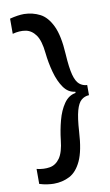

<svg xmlns="http://www.w3.org/2000/svg" viewBox="-91 -736 515 897"><g transform="rotate(-10 167.0 -287.5)"><path d="M323 -264Q302 -263 286.5 -250Q271 -237 261.5 -203Q252 -169 248 -104Q243 -14 221 33Q199 80 165 97.5Q131 115 90 115Q77 115 59 112.5Q41 110 22 104V33Q56 41 84.5 36Q113 31 132 4Q151 -23 157 -81Q162 -126 174 -171.5Q186 -217 208 -248.5Q230 -280 263 -285V-291Q230 -294 208.5 -324.5Q187 -355 174.5 -400.5Q162 -446 157 -494Q151 -553 131.5 -580Q112 -607 83.5 -612Q55 -617 22 -608V-680Q61 -690 90 -690Q131 -689 165 -671.5Q199 -654 221.5 -607Q244 -560 249 -472Q253 -406 262 -372.5Q271 -339 286.5 -326Q302 -313 323 -312Z"/></g></svg>

Font: Bricolage Grotesque 48pt
Style: Regular
Weight: 400
Designer: Mathieu Triay
Foundry: Atelier Triay
Version: Version 1.000; ttfautohint (v1.8.4.7-5d5b);gftools[0.9.32]